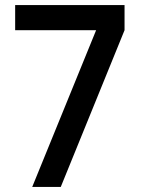

<svg xmlns="http://www.w3.org/2000/svg" viewBox="-20 -740 563 760"><path d="M220.5 0H107.5L360.5 -620.5H40V-720H473V-620.5Z"/></svg>

Font: Hauora SemiBold
Style: Regular
Weight: 600
Designer: Wayne Shih
Foundry: WCYS
Version: Version 1.001